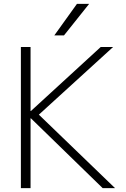

<svg xmlns="http://www.w3.org/2000/svg" viewBox="-20 -973 653 993"><path d="M311 -790H261L378 -953H441ZM140 -361H138V0H88V-730H138V-399H140L501 -730H565L181 -380L575 0H511Z"/></svg>

Font: M PLUS 1p Light
Style: Regular
Weight: 300
Version: Version 1.061